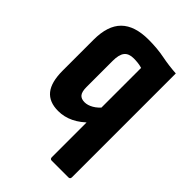

<svg xmlns="http://www.w3.org/2000/svg" viewBox="-207 -588 857 857"><g transform="rotate(45 222.0 -159.0)"><path d="M286 185Q275 185 275 173V-390Q262 -394 248.5 -395.5Q235 -397 222 -397Q191 -397 177 -379.5Q163 -362 163 -323V-157Q163 -128 173 -115.5Q183 -103 205 -103Q224 -103 245 -115Q266 -127 287 -153L288 -59Q257 -26 222 -9Q187 8 149 8Q92 8 64 -26.5Q36 -61 36 -134V-329Q36 -418 79 -460.5Q122 -503 210 -503Q265 -503 310 -494Q355 -485 402 -482V173Q402 185 391 185Z"/></g></svg>

Font: Sofia Sans Condensed ExtraBold
Style: Regular
Weight: 800
Designer: Botio Nikoltchev, Ani Petrova
Foundry: lettersoup
Version: Version 4.101